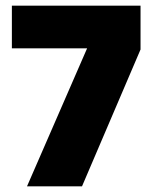

<svg xmlns="http://www.w3.org/2000/svg" viewBox="-20 -659 544 679"><path d="M270 0H75.5L288 -488H22V-639H477V-484Z"/></svg>

Font: Anek Malayalam Medium ExtraBold
Style: Regular
Weight: 800
Version: Version 1.003